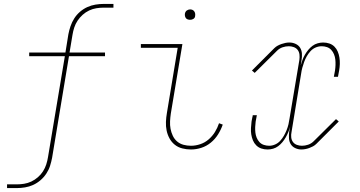

<svg xmlns="http://www.w3.org/2000/svg" viewBox="-20 -755 1840 980"><path d="M16 205V186H66Q84 186 103 183Q122 180 140 171.5Q158 163 173.5 149.5Q189 136 199.5 119.5Q210 103 216 84.5Q222 66 225 47L311 -468H129V-487H314L329 -580Q333 -601 340 -621.5Q347 -642 359 -661Q371 -680 388.5 -695Q406 -710 426 -719Q446 -728 467.5 -731.5Q489 -735 510 -735H559V-716H510Q491 -716 472 -713Q453 -710 435 -701.5Q417 -693 402 -679.5Q387 -666 376 -649.5Q365 -633 359 -614.5Q353 -596 350 -577L335 -487H516V-468H332L246 50Q242 71 235.5 91.5Q229 112 216.5 131Q204 150 186.5 165Q169 180 149 189Q129 198 107.5 201.5Q86 205 66 205Z M955 8Q932 8 910.5 2.5Q889 -3 872.5 -16Q856 -29 845.5 -48Q835 -67 830.5 -88.5Q826 -110 827 -133Q828 -156 832 -179L887 -511H699V-530H911L852 -176Q849 -156 848 -136Q847 -116 850.5 -97.5Q854 -79 862 -62Q870 -45 884 -33Q898 -21 916.5 -16Q935 -11 955 -11Q978 -11 1002 -19Q1026 -27 1045 -43.5Q1064 -60 1077 -81Q1090 -102 1098 -126L1117 -119Q1108 -93 1093 -69Q1078 -45 1056 -27Q1034 -9 1007.5 -0.5Q981 8 955 8ZM950 -654Q944 -654 938 -656Q932 -658 928.5 -663Q925 -668 924 -674Q923 -680 924 -686Q925 -691 927.5 -695Q930 -699 933.5 -701.5Q937 -704 941.5 -705.5Q946 -707 950 -707Q957 -707 962.5 -704.5Q968 -702 971.5 -697Q975 -692 976 -686Q977 -680 976 -674Q976 -669 973.5 -665Q971 -661 967 -658.5Q963 -656 959 -655Q955 -654 950 -654Z M1346 8Q1329 8 1314 3Q1299 -2 1288 -13Q1277 -24 1271 -38.5Q1265 -53 1262.5 -69Q1260 -85 1261 -101.5Q1262 -118 1264 -135Q1265 -140 1266 -145.5Q1267 -151 1268 -156Q1269 -159 1269.5 -162Q1270 -165 1270 -167H1291Q1290 -165 1290 -162Q1290 -159 1289 -156Q1288 -151 1287 -145.5Q1286 -140 1285 -135Q1283 -121 1282.5 -106.5Q1282 -92 1283.5 -78.5Q1285 -65 1290 -52.5Q1295 -40 1304 -30Q1313 -20 1326.5 -15.5Q1340 -11 1354 -11Q1369 -11 1384 -17.5Q1399 -24 1410 -36Q1421 -48 1429 -62Q1437 -76 1443 -91Q1449 -106 1452.5 -121Q1456 -136 1458 -151L1508 -449Q1510 -463 1508.5 -476.5Q1507 -490 1499.5 -500Q1492 -510 1479.5 -514.5Q1467 -519 1454 -519Q1438 -519 1422 -513.5Q1406 -508 1394 -496L1280 -383L1266 -395L1380 -509Q1388 -517 1397.5 -522Q1407 -527 1417 -530.5Q1427 -534 1437 -536Q1447 -538 1457 -538Q1474 -538 1489 -531Q1504 -524 1512 -511Q1520 -498 1521 -481Q1522 -464 1519 -447L1515 -422Q1519 -436 1524 -449.5Q1529 -463 1536.5 -476Q1544 -489 1553.5 -500.5Q1563 -512 1575 -521Q1587 -530 1601.5 -534Q1616 -538 1629 -538Q1646 -538 1661 -533Q1676 -528 1687 -517Q1698 -506 1704 -491.5Q1710 -477 1712.5 -461Q1715 -445 1714.5 -428.5Q1714 -412 1711 -395Q1710 -390 1709 -384.5Q1708 -379 1707 -374Q1706 -371 1706 -368Q1706 -365 1705 -363H1684Q1685 -365 1685 -368Q1685 -371 1686 -374Q1687 -379 1688 -384.5Q1689 -390 1690 -395Q1692 -409 1692.5 -423.5Q1693 -438 1691.5 -451.5Q1690 -465 1685 -477.5Q1680 -490 1671 -500Q1662 -510 1649 -514.5Q1636 -519 1622 -519Q1606 -519 1591 -512.5Q1576 -506 1565 -494Q1554 -482 1546 -468Q1538 -454 1532.5 -439Q1527 -424 1523 -409Q1519 -394 1517 -379L1468 -81Q1465 -67 1466.5 -53.5Q1468 -40 1475.5 -30Q1483 -20 1495.5 -15.5Q1508 -11 1521 -11Q1537 -11 1553 -16.5Q1569 -22 1581 -34L1695 -147L1709 -135L1595 -21Q1587 -13 1577.5 -8Q1568 -3 1558.5 0.5Q1549 4 1538.5 6Q1528 8 1518 8Q1502 8 1487 1Q1472 -6 1464 -19Q1456 -32 1455 -49Q1454 -66 1456 -83L1461 -108Q1457 -94 1451.5 -80.5Q1446 -67 1438.5 -54Q1431 -41 1421.5 -29.5Q1412 -18 1400 -9Q1388 0 1374 4Q1360 8 1346 8Z"/></svg>

Font: Iosevka Slab Thin Extended
Style: Italic
Weight: 100
Width: 7
Italic angle: -9°
Monospace: yes
Designer: Belleve Invis
Foundry: Belleve Invis
Version: Version 11.1.0; ttfautohint (v1.8.3)